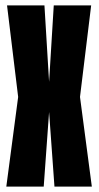

<svg xmlns="http://www.w3.org/2000/svg" viewBox="-20 -695 367 715"><path d="M3.5 0 47.6 -334 6.2 -675H145.5L162.8 -390.2L180.2 -675H319.5L277.9 -334L322 0H182.8L162.8 -277.8L142.8 0Z"/></svg>

Font: Anybody UltraCondensed Thin
Style: Regular
Weight: 100
Width: 1
Designer: Tyler Finck
Foundry: Etcetera Type Company
Version: Version 1.110